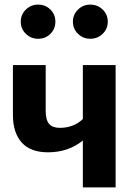

<svg xmlns="http://www.w3.org/2000/svg" viewBox="-20 -812 591 832"><path d="M481 -530V0H339V-203Q276 -152 188 -152Q112 -152 74 -194.5Q36 -237 36 -314V-530H178V-332Q178 -292 193 -275Q208 -258 239 -258Q299 -258 339 -296V-530ZM371 -644Q340 -644 318 -665.5Q296 -687 296 -718Q296 -749 318 -770.5Q340 -792 371 -792Q403 -792 425 -770.5Q447 -749 447 -718Q447 -687 425 -665.5Q403 -644 371 -644ZM145 -644Q114 -644 92 -665.5Q70 -687 70 -718Q70 -749 92 -770.5Q114 -792 145 -792Q177 -792 198.5 -770.5Q220 -749 220 -718Q220 -687 198.5 -665.5Q177 -644 145 -644Z"/></svg>

Font: FiraSans
Style: Regular
Weight: 600
Designer: Carrois Corporate & Edenspiekermann AG
Foundry: Carrois Corporate GbR & Edenspiekermann AG
Version: Version 3.106;PS 003.106;hotconv 1.0.70;makeotf.lib2.5.58329